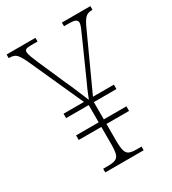

<svg xmlns="http://www.w3.org/2000/svg" viewBox="-175 -809 813 905"><g transform="rotate(-30 232.0 -357.0)"><path d="M129 0V-20H156Q182 -20 196 -26Q210 -32 215 -49.5Q220 -67 220 -104V-195H97V-220H220V-314H97V-338H208L73 -637Q56 -672 44 -683Q32 -694 8 -694H4V-714H161V-694H127Q105 -694 98 -690Q91 -686 91 -677Q91 -667 97.5 -649.5Q104 -632 114 -609L178 -463Q193 -431 207.5 -396Q222 -361 233 -335Q241 -356 251.5 -380.5Q262 -405 274 -430L340 -578Q356 -615 366.5 -638Q377 -661 377 -673Q376 -683 367.5 -688.5Q359 -694 325 -694H305V-714H460V-694H456Q433 -694 420 -680.5Q407 -667 391 -631L257 -338H371V-314H248V-220H371V-195H248V-106Q248 -69 253 -50.5Q258 -32 271.5 -26Q285 -20 312 -20H338V0Z"/></g></svg>

Font: Noto Serif Lao Condensed Thin
Style: Regular
Weight: 100
Width: 3
Designer: Monotype Design Team
Foundry: Monotype Imaging Inc.
Version: Version 2.003; ttfautohint (v1.8.4.7-5d5b)